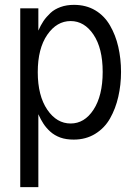

<svg xmlns="http://www.w3.org/2000/svg" viewBox="-20 -558 550 787"><path d="M137.2 -523.9H63V209H137.2V-89.8C143.6 -75.2 150.9 -62 158.2 -50.8C165.5 -39.6 174.8 -28.8 186 -18.6C197.3 -8.3 211.4 0 227.5 5.9C243.7 11.7 262.2 14.2 282.2 14.2C315.4 14.2 344.7 6.3 370.1 -9.3C395.5 -24.9 416 -45.9 431.2 -72.8C446.3 -99.6 457.5 -128.9 464.8 -161.1C472.2 -193.4 476.1 -227.1 476.1 -263.2C476.1 -299.8 472.2 -334 464.8 -366.2C457.5 -398.4 446.3 -426.8 431.2 -453.1C416 -479.5 396 -500.5 370.6 -515.6C345.2 -530.8 315.9 -538.1 283.2 -538.1C263.2 -538.1 244.6 -535.2 228.5 -529.3C212.4 -523.4 198.2 -515.6 187 -504.9C175.8 -494.1 166 -483.4 158.2 -471.7C150.4 -460 143.6 -447.3 137.2 -432.6ZM400.9 -263.2C400.9 -198.2 388.2 -146.5 363.3 -108.4C338.4 -70.3 307.1 -51.8 269.5 -51.8C231.9 -51.8 199.7 -70.3 173.8 -108.4C147.9 -146.5 134.8 -197.8 134.8 -262.2C134.8 -327.1 147.9 -377.9 173.8 -415.5C199.7 -453.1 231.9 -471.7 269.5 -471.7C307.1 -471.7 338.4 -453.1 363.3 -416C388.2 -378.9 400.9 -328.1 400.9 -263.2Z"/></svg>

Font: Tuffy
Style: Regular
Weight: 500
Designer: Thatcher Ulrich, Karoly Barta and Michael Everson
Version: Version 001.270